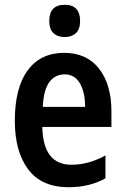

<svg xmlns="http://www.w3.org/2000/svg" viewBox="-20 -773 524 803"><path d="M248 -552Q343 -552 394.5 -485.5Q446 -419 446 -308V-242H157Q160 -84 279 -84Q351 -84 421 -123V-27Q354 10 267 10Q154 10 98 -64.5Q42 -139 42 -268Q42 -406 96 -479Q150 -552 248 -552ZM250 -462Q210 -462 186 -429Q162 -396 159 -326H336Q336 -386 314.5 -424Q293 -462 250 -462ZM251 -753Q315 -753 315 -685Q315 -651 297.5 -634.5Q280 -618 251 -618Q221 -618 203.5 -634.5Q186 -651 186 -685Q186 -753 251 -753Z"/></svg>

Font: Noto Sans Ethiopic Condensed SemiBold
Style: Regular
Weight: 600
Width: 3
Designer: Monotype Design Team
Foundry: Monotype Imaging Inc.
Version: Version 2.102; ttfautohint (v1.8.4.7-5d5b)